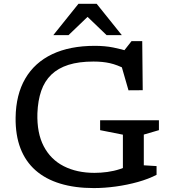

<svg xmlns="http://www.w3.org/2000/svg" viewBox="-20 -948 878 978"><path d="M712.5 -106 777.5 -102V-57.5Q737 -36.5 682.8 -21.2Q628.5 -6 570.2 2Q512 10 458 10Q361.5 10 286.8 -12.8Q212 -35.5 161 -80.5Q110 -125.5 84.2 -192.5Q58.5 -259.5 59.5 -348.5Q61 -466 108.8 -547.8Q156.5 -629.5 246 -672Q335.5 -714.5 462.5 -714.5Q515 -714.5 557 -706Q599 -697.5 640 -685L606.5 -683L650 -738.5H704.5L707 -488.5L634.5 -488L591.5 -637L620.5 -595.5Q576.5 -618 539.8 -626.2Q503 -634.5 456 -634.5Q382 -634.5 329 -617.8Q276 -601 241.5 -567.8Q207 -534.5 190 -485.2Q173 -436 170.5 -371Q167.5 -270.5 202.8 -203Q238 -135.5 304.8 -101.5Q371.5 -67.5 461.5 -67.5Q493 -67.5 526.5 -72Q560 -76.5 591.2 -86.8Q622.5 -97 646.5 -114L606 -22.5V-262L490 -285V-335.5H789.5V-285L712.5 -262.5ZM412.5 -875H439.5L329 -769H251.5L379.5 -928.5H472.5L600.5 -769H523Z"/></svg>

Font: Newsreader 7pt
Style: Regular
Weight: 400
Designer: Hugues Gentile
Foundry: Production Type
Version: Version 1.003